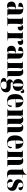

<svg xmlns="http://www.w3.org/2000/svg" viewBox="2828 -3528 934 6630"><g transform="rotate(90 3295.0 -213.0)"><path d="M179 10C238 10 282 -10 302 -77H304V0H532V-10H528C488 -10 476 -26 476 -80V-381C476 -506 408 -550 272 -550C164 -550 73 -519 73 -446C73 -397 118 -377 212 -377C212 -501 222 -540 259 -540C293 -540 303 -514 303 -430V-299L231 -296C101 -291 36 -242 36 -143C36 -42 99 10 179 10ZM248 -26C223 -26 212 -52 212 -151C212 -246 227 -283 276 -287L303 -289V-161C303 -88 281 -26 248 -26Z M563 0H888V-10H871C822 -10 803 -24 803 -76V-329C803 -449 827 -500 861 -500C896 -500 905 -465 905 -357C991 -357 1036 -390 1036 -455C1036 -513 999 -548 932 -548C865 -548 823 -514 805 -446H803V-536H570V-526H573C615 -526 630 -513 630 -463V-77C630 -24 611 -10 566 -10H563Z M1059 0H1384V-10H1367C1318 -10 1299 -24 1299 -76V-329C1299 -449 1323 -500 1357 -500C1392 -500 1401 -465 1401 -357C1487 -357 1532 -390 1532 -455C1532 -513 1495 -548 1428 -548C1361 -548 1319 -514 1301 -446H1299V-536H1066V-526H1069C1111 -526 1126 -513 1126 -463V-77C1126 -24 1107 -10 1062 -10H1059Z M1705 10C1764 10 1808 -10 1828 -77H1830V0H2058V-10H2054C2014 -10 2002 -26 2002 -80V-381C2002 -506 1934 -550 1798 -550C1690 -550 1599 -519 1599 -446C1599 -397 1644 -377 1738 -377C1738 -501 1748 -540 1785 -540C1819 -540 1829 -514 1829 -430V-299L1757 -296C1627 -291 1562 -242 1562 -143C1562 -42 1625 10 1705 10ZM1774 -26C1749 -26 1738 -52 1738 -151C1738 -246 1753 -283 1802 -287L1829 -289V-161C1829 -88 1807 -26 1774 -26Z M2092 0H2388V-10H2385C2344 -10 2329 -24 2329 -75V-349C2329 -446 2350 -509 2391 -509C2425 -509 2435 -475 2435 -377V0H2663V-10H2659C2619 -10 2607 -25 2607 -80V-358C2607 -493 2558 -550 2464 -550C2386 -550 2345 -514 2330 -452H2328V-536H2096V-526H2100C2141 -526 2157 -513 2157 -462V-78C2157 -24 2140 -10 2096 -10H2092Z M2893 234C3082 234 3168 160 3168 40C3168 -58 3107 -113 2981 -113H2880C2836 -113 2819 -130 2819 -156C2819 -172 2826 -187 2841 -197C2864 -191 2889 -188 2915 -188C3057 -188 3120 -262 3120 -368C3120 -426 3095 -475 3052 -508C3065 -523 3075 -529 3088 -529C3114 -529 3127 -506 3127 -459C3176 -459 3196 -487 3196 -522C3196 -556 3173 -584 3133 -584C3085 -584 3061 -551 3044 -514C3010 -537 2966 -550 2915 -550C2772 -550 2709 -483 2709 -367C2709 -281 2758 -224 2829 -201C2756 -184 2720 -135 2720 -85C2720 -32 2760 19 2841 24C2728 29 2671 62 2671 122C2671 194 2753 234 2893 234ZM2913 -198C2871 -198 2857 -232 2857 -363C2857 -504 2871 -540 2914 -540C2956 -540 2970 -504 2970 -364C2970 -232 2956 -198 2913 -198ZM2914 224C2845 224 2794 197 2794 120C2794 50 2836 27 2882 27H2958C3025 27 3053 56 3053 112C3053 186 3007 224 2914 224Z M3477 10C3611 10 3672 -50 3672 -110C3672 -137 3655 -154 3631 -160C3624 -41 3585 -4 3522 -4C3436 -4 3401 -77 3401 -285H3689V-308C3689 -467 3604 -550 3465 -550C3315 -550 3229 -453 3229 -265C3229 -91 3310 10 3477 10ZM3520 -295H3401C3401 -488 3420 -540 3464 -540C3508 -540 3520 -488 3520 -295Z M3734 0H4030V-10H4027C3988 -10 3971 -19 3971 -75V-359C3971 -439 3991 -508 4032 -508C4071 -508 4083 -465 4083 -380V0H4311V-10H4307C4268 -10 4255 -19 4255 -80V-371C4255 -446 4276 -508 4317 -508C4356 -508 4371 -465 4371 -380V0H4599V-10H4595C4556 -10 4543 -19 4543 -80V-358C4543 -493 4487 -550 4390 -550C4313 -550 4270 -514 4253 -447H4251C4228 -524 4182 -550 4115 -550C4030 -550 3988 -515 3970 -448H3968V-536H3736V-526H3739C3778 -526 3799 -517 3799 -462V-78C3799 -19 3777 -10 3738 -10H3734Z M4904 10C5038 10 5099 -50 5099 -110C5099 -137 5082 -154 5058 -160C5051 -41 5012 -4 4949 -4C4863 -4 4828 -77 4828 -285H5116V-308C5116 -467 5031 -550 4892 -550C4742 -550 4656 -453 4656 -265C4656 -91 4737 10 4904 10ZM4947 -295H4828C4828 -488 4847 -540 4891 -540C4935 -540 4947 -488 4947 -295Z M5161 0H5457V-10H5454C5413 -10 5398 -24 5398 -75V-349C5398 -446 5419 -509 5460 -509C5494 -509 5504 -475 5504 -377V0H5732V-10H5728C5688 -10 5676 -25 5676 -80V-358C5676 -493 5627 -550 5533 -550C5455 -550 5414 -514 5399 -452H5397V-536H5165V-526H5169C5210 -526 5226 -513 5226 -462V-78C5226 -24 5209 -10 5165 -10H5161Z M5987 10C6060 10 6109 -8 6130 -19V-29C6106 -20 6086 -16 6070 -16C6030 -16 6011 -43 6011 -101V-526H6122V-536H6011V-660H6001C5985 -616 5956 -584 5914 -563C5877 -545 5830 -536 5773 -536V-526H5838V-149C5838 -31 5896 10 5987 10Z M6358 10C6502 10 6569 -61 6569 -168C6569 -270 6504 -309 6409 -343C6326 -372 6284 -390 6284 -454C6284 -516 6325 -539 6369 -539C6429 -539 6452 -497 6452 -384C6519 -384 6549 -408 6549 -449C6549 -501 6502 -549 6381 -549C6256 -549 6174 -496 6174 -380C6174 -284 6227 -242 6334 -204C6407 -178 6461 -159 6461 -89C6461 -30 6421 0 6363 0C6289 0 6261 -51 6261 -182C6210 -182 6168 -164 6168 -104C6168 -42 6215 10 6358 10Z"/></g></svg>

Font: Noto Serif Display Condensed Black
Style: Regular
Weight: 900
Width: 3
Designer: Monotype Design Team
Foundry: Monotype Imaging Inc.
Version: Version 2.009